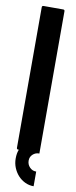

<svg xmlns="http://www.w3.org/2000/svg" viewBox="-100 -765 381 965"><g transform="rotate(10 90.5 -282.5)"><path d="M146 1Q128 1 114.5 13.5Q101 26 101 45Q101 65 114.5 79Q128 93 146 93H148V168Q124 168 103.5 158Q83 148 68 131.5Q53 115 44 93Q35 71 35 46Q35 19 43 0H40Q32 0 32 -8V-725Q32 -733 40 -733H140Q148 -733 148 -725V1H146Z"/></g></svg>

Font: RonaldsonGothic
Style: Regular
Weight: 400
Designer: Mr. Robertson for MacKellar, Smiths & Jordan Co. Philadelphia
Foundry: CAT-Fonts Peter Wiegel
Version: Version 1.000